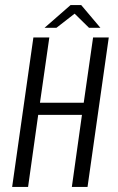

<svg xmlns="http://www.w3.org/2000/svg" viewBox="-20 -739 465 759"><path d="M28 0 112 -591H175L138 -333H311L348 -591H410L326 0H264L304 -285H131L91 0ZM156 -629 259 -719H301L377 -629H332L275 -685L203 -629Z"/></svg>

Font: Alumni Sans
Style: Italic
Weight: 400
Italic angle: -8°
Version: Version 1.016